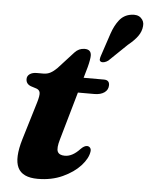

<svg xmlns="http://www.w3.org/2000/svg" viewBox="-54 -792 660 851"><g transform="rotate(5 276.0 -367.0)"><path d="M106 -384.5 79.5 -393Q58 -401.5 58 -423Q58 -437 69.8 -445.2Q81.5 -453.5 101 -453.5H130Q147.5 -453.5 161.5 -461Q175.5 -468.5 190 -483L259 -558.5Q277.5 -578.5 303 -578.5Q332.5 -578.5 332.5 -550.5Q332.5 -543 330.2 -529.8Q328 -516.5 323.5 -499.5L309.5 -450.5H400Q424.5 -450.5 424.5 -427.5Q424.5 -407 407.8 -395Q391 -383 363 -383H290L229 -170Q217 -129.5 224.2 -114.2Q231.5 -99 256.5 -99Q290 -99 323 -134.5Q338.5 -150.5 351 -150.5Q359.5 -150.5 364.8 -144.2Q370 -138 368.5 -127.5Q364.5 -97 334.8 -64.2Q305 -31.5 256 -9Q207 13.5 145.5 13.5Q77 13.5 57 -28Q37 -69.5 63 -156L114 -324.5Q123 -355 121 -367.2Q119 -379.5 106 -384.5ZM411 -655.5Q423.5 -692.5 443 -717.2Q462.5 -742 494 -747Q523 -752 538.8 -737.5Q554.5 -723 552 -701.5Q550 -677.5 535.2 -656.8Q520.5 -636 492 -613L412 -536Q404 -530 395 -527.5Q386 -525 379.5 -528Q373 -531.5 373.8 -539Q374.5 -546.5 377.5 -555Z"/></g></svg>

Font: Fraunces 9pt S000
Style: Bold Italic
Weight: 700
Italic angle: -16°
Version: Version 1.000; ttfautohint (v1.8.3)